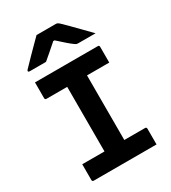

<svg xmlns="http://www.w3.org/2000/svg" viewBox="-224 -1060 1047 1174"><g transform="rotate(-30 300.0 -473.0)"><path d="M527 0H84Q73 0 73 -11V-122H230V-578H84Q73 -578 73 -589V-700H516Q527 -700 527 -689V-578H370V-122H516Q527 -122 527 -111ZM226 -946H362Q369 -946 375 -943Q381 -940 394 -927Q405 -917 430 -891.5Q455 -866 486 -834.5Q517 -803 544 -775H424Q413 -775 408.5 -777Q404 -779 396 -785Q382 -795 360 -814Q338 -833 305 -863H296Q265 -835 240 -814Q215 -793 194 -775H80Q69 -775 69 -782Q69 -786 72.5 -790Q76 -794 90 -808Q107 -826 132 -851.5Q157 -877 182.5 -902.5Q208 -928 226 -946Z"/></g></svg>

Font: Recursive Mn Lnr St
Style: Bold
Weight: 700
Monospace: yes
Version: Version 1.079;hotconv 1.0.112;makeotfexe 2.5.65598; ttfautoh